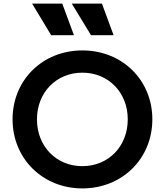

<svg xmlns="http://www.w3.org/2000/svg" viewBox="-20 -1038 918 1070"><path d="M439 12C660 12 829 -153 829 -373C829 -593 660 -757 439 -757C218 -757 50 -593 50 -373C50 -153 219 12 439 12ZM159 -1018 265 -842H392L327 -1018ZM186 -373C186 -523 294 -633 439 -633C584 -633 692 -523 692 -373C692 -222 584 -112 439 -112C294 -112 186 -222 186 -373ZM380 -1018 487 -842H613L548 -1018Z"/></svg>

Font: Mluvka
Style: Bold
Weight: 700
Designer: Modified by Jiří Krblich, Original typeface by Gumpita Rahayu
Foundry: Gumpita Rahayu & Jiří Krblich
Version: Version 2.000;Glyphs 3.1.1 (3134)